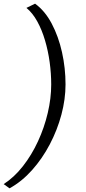

<svg xmlns="http://www.w3.org/2000/svg" viewBox="-29 -873 471 1046"><path d="M23 153 -9 130Q48.5 93 96 32.2Q143.5 -28.5 178 -103.2Q212.5 -178 231.2 -257.8Q250 -337.5 250 -413Q250 -473 241.5 -534.8Q233 -596.5 216.2 -653.2Q199.5 -710 174.2 -756Q149 -802 115 -830L162 -853Q215.5 -814.5 252.5 -744.8Q289.5 -675 308.8 -588.5Q328 -502 328 -413Q328 -332.5 305.5 -248.2Q283 -164 242.2 -86.5Q201.5 -9 145.8 53.5Q90 116 23 153Z"/></svg>

Font: Merriweather Sans Light
Style: Italic
Weight: 300
Italic angle: -7.5°
Designer: Eben Sorkin
Foundry: Eben Sorkin
Version: Version 2.001; ttfautohint (v1.8.3)